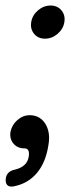

<svg xmlns="http://www.w3.org/2000/svg" viewBox="-20 -527 285 695"><path d="M68 10Q43 10 28.5 -7.5Q14 -25 18 -50Q23 -75 43 -92.5Q63 -110 88 -110Q113 -110 128 -92.5Q143 -75 138 -50Q134 -25 113.5 -7.5Q93 10 68 10ZM88 -110Q113 -110 130 -95.5Q147 -81 154 -56.5Q161 -32 155 0Q145 63 112 101Q79 139 27 148Q12 150 5.5 142Q-1 134 1 120V118Q5 93 34 87Q55 82 68 70.5Q81 59 84 40Q89 10 68 10ZM143 -387Q118 -387 103.5 -404.5Q89 -422 93 -447Q97 -472 117.5 -489.5Q138 -507 163 -507Q188 -507 202.5 -489.5Q217 -472 213 -447Q209 -422 188.5 -404.5Q168 -387 143 -387Z"/></svg>

Font: Winky Sans Light
Style: Italic
Weight: 300
Italic angle: -8.97852°
Designer: Simon Atzbach
Foundry: typofactur
Version: Version 1.205